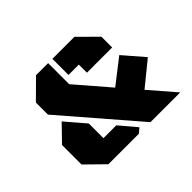

<svg xmlns="http://www.w3.org/2000/svg" viewBox="-138 -869 1090 1090"><g transform="rotate(-45 406.5 -324.0)"><path d="M139.6 -441.4 139.2 -441.9V-538.6L249.5 -647.9H346.7V-478.5L517.6 -280.3L664.6 -394.5L771 -271.5L626.5 -153.8L759.3 0H520.5ZM182.6 0 73.7 -106.9V-263.2L167 -359.4L267.6 -242.2V-124.5H370.6L455.6 -23.9L427.7 0ZM666.5 -539.6V-453.6H463.9V-518.6H380.9V-647.9H558.1Z"/></g></svg>

Font: Black Ops One
Style: Regular
Weight: 400
Designer: James Grieshaber
Foundry: James Grieshaber
Version: Version 1.002